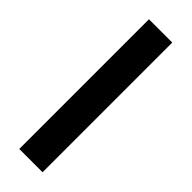

<svg xmlns="http://www.w3.org/2000/svg" viewBox="-240 -723 740 740"><g transform="rotate(45 129.5 -353.5)"><path d="M192.4 0H65.4V-707H192.4Z"/></g></svg>

Font: Pretendard Std SemiBold
Style: Regular
Weight: 600
Designer: Base glyphs from Inter by Rasmus Andersson; Hangeul glyphs from Noto Sans CJK(Source Han Sans) by Jang Soo-young and Kan
Foundry: Kil Hyung-jin
Version: Version 1.309